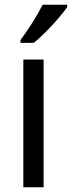

<svg xmlns="http://www.w3.org/2000/svg" viewBox="-20 -786 302 806"><path d="M163 0H78V-536H163ZM262 -756Q249 -737 224.5 -708.5Q200 -680 172 -652Q144 -624 122 -606H66V-618Q90 -650 116 -691Q142 -732 159 -766H262Z"/></svg>

Font: Noto Sans Ethiopic SemCond
Style: Regular
Weight: 400
Width: 4
Designer: Monotype Design Team
Foundry: Monotype Imaging Inc.
Version: Version 2.102; ttfautohint (v1.8.4.7-5d5b)